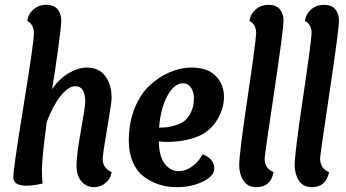

<svg xmlns="http://www.w3.org/2000/svg" viewBox="-20 -763 1431 793"><path d="M173 -259Q153 -109 153 -59Q153 -30 156 -5Q117 4 90 4Q35 4 35 -31Q35 -66 77.5 -327.5Q120 -589 120 -625Q120 -662 93 -676Q95 -703 117 -723Q139 -743 171 -743Q203 -743 218 -724.5Q233 -706 233 -679Q233 -655 219 -553Q205 -451 195 -395Q225 -438 264 -461Q303 -484 339 -484Q388 -484 414.5 -449Q441 -414 441 -358Q441 -340 423.5 -238Q406 -136 404 -108Q404 -69 441 -52Q437 -24 415.5 -7Q394 10 368 10Q338 10 317 -13Q296 -36 296 -80Q296 -122 314 -222.5Q332 -323 332 -342Q332 -407 292 -407Q262 -407 229.5 -365.5Q197 -324 173 -259Z M636 -179Q637 -117 660.5 -86.5Q684 -56 718 -56Q746 -56 773 -75Q800 -94 817 -126Q865 -107 865 -67Q865 -36 818 -13Q771 10 710 10Q672 10 638.5 -0.5Q605 -11 575.5 -32.5Q546 -54 529 -92.5Q512 -131 512 -183Q512 -256 536 -315.5Q560 -375 598.5 -410.5Q637 -446 681.5 -465Q726 -484 770 -484Q837 -484 871 -449.5Q905 -415 905 -363Q905 -313 876 -266.5Q847 -220 798 -200Q744 -177 669 -177Q654 -177 636 -179ZM781 -358Q781 -384 768.5 -401.5Q756 -419 736 -419Q699 -419 671 -366.5Q643 -314 637 -236Q656 -236 669.5 -237.5Q683 -239 706 -246Q729 -253 743.5 -265Q758 -277 769.5 -301Q781 -325 781 -358Z M1151 -679Q1151 -642 1113.5 -391.5Q1076 -141 1073 -109Q1073 -67 1110 -52Q1098 10 1039 10Q1003 10 985.5 -17Q968 -44 968 -81Q968 -128 1001.5 -353Q1035 -578 1038 -625Q1038 -662 1011 -676Q1013 -703 1035 -723Q1057 -743 1089 -743Q1121 -743 1136 -724.5Q1151 -706 1151 -679Z M1380 -679Q1380 -642 1342.5 -391.5Q1305 -141 1302 -109Q1302 -67 1339 -52Q1327 10 1268 10Q1232 10 1214.5 -17Q1197 -44 1197 -81Q1197 -128 1230.5 -353Q1264 -578 1267 -625Q1267 -662 1240 -676Q1242 -703 1264 -723Q1286 -743 1318 -743Q1350 -743 1365 -724.5Q1380 -706 1380 -679Z"/></svg>

Font: Overlock
Style: Bold Italic
Weight: 700
Designer: Dario Muhafara
Foundry: Dario Manuel Muhafara
Version: Version 1.002